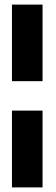

<svg xmlns="http://www.w3.org/2000/svg" viewBox="-20 -770 243 835"><path d="M165 -417V-750H32V-417ZM32 -289V45H165V-289Z"/></svg>

Font: Bluebird
Style: SfBdNrw
Weight: 700
Designer: Jasper
Foundry: Cannot Into Space Fonts
Version: Version 0.98